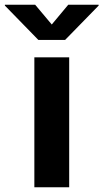

<svg xmlns="http://www.w3.org/2000/svg" viewBox="-82 -787 434 807"><path d="M62.4 -545.9H208.8V0H62.4ZM135.6 -684 204.9 -767.1H332.6V-763.5L191.6 -619.1H79.3L-61.5 -763.5V-767.1H65.8Z"/></svg>

Font: Raveo Variable
Style: Regular
Weight: 400
Designer: Jakub Foglar, Rasmus Andersson (Inter)
Foundry: Jakubfoglar.com
Version: Version 1.000;Glyphs 3.2.3 (3260)